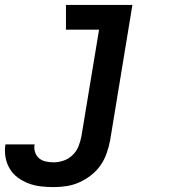

<svg xmlns="http://www.w3.org/2000/svg" viewBox="-86 -550 706 783"><path d="M133 213Q106 213 80 210Q54 207 30.5 198Q7 189 -13 174.5Q-33 160 -46 138.5Q-59 117 -63.5 91.5Q-68 66 -64 40Q-64 40 -64 39.5Q-64 39 -64 39H55Q55 39 55 39Q55 39 55 39Q52 55 57 70.5Q62 86 73.5 95.5Q85 105 100.5 108.5Q116 112 133 112Q153 112 173.5 105Q194 98 210 82.5Q226 67 234 47Q242 27 246 6L318 -429H183V-530H454L363 23Q358 49 349 75Q340 101 324 124Q308 147 285.5 164.5Q263 182 237.5 193.5Q212 205 185.5 209Q159 213 133 213Z"/></svg>

Font: Iosevka Curly Extended Oblique
Style: Bold
Weight: 700
Width: 7
Italic angle: -9°
Monospace: yes
Designer: Belleve Invis
Foundry: Belleve Invis
Version: Version 11.1.0; ttfautohint (v1.8.3)